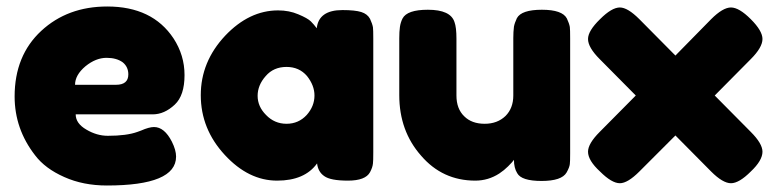

<svg xmlns="http://www.w3.org/2000/svg" viewBox="-20 -558 2382 591"><path d="M548 -327Q548 -388 514 -440Q449 -538 310 -538Q188 -538 107 -463Q25 -387 25 -261Q25 -161 88 -80Q119 -39 178 -13Q236 13 309 13Q522 13 522 -76Q522 -96 509 -122Q486 -167 454 -167Q439 -167 414 -156L403 -152Q370 -140 312 -140Q278 -140 246 -159Q213 -178 213 -206H450Q486 -206 518 -236Q548 -264 548 -327ZM211 -297Q211 -327 243 -354Q275 -380 308 -380Q339 -380 358 -366Q375 -352 375 -329Q375 -297 337 -297Z M955 -471Q947 -482 937 -492Q927 -502 898 -514Q870 -526 836 -526Q747 -526 673 -448Q598 -368 598 -265Q598 -161 672 -81Q745 -2 833 -2Q918 -2 956 -55Q959 -29 978 -16Q997 -2 1051 -2Q1105 -2 1119 -28Q1127 -43 1128 -55Q1129 -62 1129 -89V-439Q1129 -466 1128 -474Q1126 -485 1119 -500Q1111 -515 1092 -521Q1073 -527 1034 -527Q961 -527 955 -471ZM798 -324Q822 -352 862 -352Q901 -352 925 -324Q948 -295 948 -264Q948 -231 924 -204Q899 -177 862 -177Q825 -177 799 -204Q773 -230 773 -263Q773 -296 798 -324Z M1443 -2Q1483 -2 1517 -24Q1532 -34 1544 -46Q1559 -61 1562 -66Q1562 -41 1572 -25Q1585 -1 1647 -1Q1709 -1 1724 -27Q1733 -43 1734 -53Q1735 -60 1735 -86V-440Q1735 -467 1734 -475Q1732 -486 1725 -501Q1711 -528 1648 -528Q1585 -528 1571 -502Q1564 -487 1562 -476Q1560 -460 1560 -441V-264Q1560 -225 1536 -201Q1511 -177 1472 -177Q1432 -177 1409 -200Q1385 -223 1385 -264V-439Q1385 -474 1379 -490Q1367 -528 1297 -528Q1233 -528 1219 -501Q1213 -489 1211 -475Q1209 -461 1209 -440V-265Q1209 -155 1276 -79Q1342 -2 1443 -2Z M2291 -376Q2327 -412 2327 -438Q2327 -463 2291 -499Q2255 -535 2230 -535Q2205 -535 2169 -499L2059 -387L1948 -499Q1912 -535 1888 -535Q1863 -535 1827 -499Q1790 -463 1790 -438Q1790 -412 1826 -376L1937 -264L1826 -152Q1790 -116 1790 -91Q1790 -64 1827 -30Q1863 6 1888 6Q1912 6 1948 -30L2059 -141L2169 -30Q2205 6 2230 6Q2255 6 2291 -30Q2327 -64 2327 -91Q2327 -116 2291 -152L2180 -264Z"/></svg>

Font: FredokaOneMacrons
Style: Regular
Weight: 500
Designer: ""
Foundry: ""
Version: ""